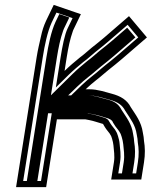

<svg xmlns="http://www.w3.org/2000/svg" viewBox="-20 -738 647 785"><path d="M277.6 -610C277.8 -611.3 278.4 -613 279.4 -615L310.7 -680L199.7 -718L168.4 -653C158.6 -631.7 152.8 -613.9 147 -587C140.8 -559.2 134.9 -535.9 129.8 -504L45.7 27H168.7L212.6 -250H329.6C332.2 -249.3 337.3 -248.3 345.1 -247C364.4 -243.4 382 -236.4 398.7 -232C401.1 -232 402.4 -230.2 403.1 -228C409.9 -215.4 419 -203.1 428.4 -192C430.4 -188 432.5 -184.3 434.7 -181L438.1 -171C441.3 -159.7 442.5 -154.5 443.8 -144C445.2 -122.5 450.1 -101.4 445.7 -74L434.6 -4H557.6L568.7 -74C574 -107.4 573 -137.2 568.7 -162L567.2 -178L564 -196C557.8 -240 534.7 -268.5 514.5 -300C499.6 -329.3 473.4 -345.3 436.2 -355C410.1 -361.8 379.3 -373 345.1 -373H330.1C343 -385.5 360.6 -400.3 372.9 -410C391.9 -424.3 407.7 -439.6 423.6 -452L451.1 -474C460.2 -481.3 469.5 -489 478.7 -497L580.7 -585L507.4 -672L406.7 -585C389.2 -569.9 373.2 -557.6 355 -543C338.9 -530.1 323.8 -515.2 306.7 -503C287.5 -487.5 262.8 -466.5 244 -448L252.8 -504C259 -543 266.5 -578.9 277.6 -610ZM227.8 -504 208.3 -380.4 260.4 -431.7C277.7 -448.8 302.7 -470.1 320 -484.1C340 -498.4 354.8 -513.2 369 -524.6C386.9 -538.9 403.3 -551.6 421.5 -567.3L501.8 -636.6L545.3 -585L463.8 -514.7C454.9 -506.9 445.9 -499.5 437.1 -492.4L409.8 -470.6C392.2 -456.9 376.9 -442 359.4 -428.8C345.7 -418 328.2 -403.4 313.9 -389.5L271 -348H341.1C370 -348 398.6 -338 426.3 -330.7C460.9 -321.7 480.1 -308.5 492 -285.2C513.4 -251.8 533.6 -227 539 -188.5L542.1 -171L543.5 -155C547.5 -132.3 548.6 -105 543.7 -74L536.6 -29H463.6L470.7 -74C475.9 -106.5 470.3 -130.7 469.1 -149.4C468.3 -161.5 465.8 -169.8 462.4 -181.7L458 -194.5C455.4 -198.6 452.8 -203.1 450.4 -207.9C441.6 -218.4 432.1 -231.1 426.5 -241.2C423.5 -248.1 416.3 -254.5 404.3 -257.4C396.3 -259.6 373 -267.9 353.3 -271.6C342.4 -273.5 341.5 -273.7 336.6 -275H191.6L147.7 2H74.7L154.8 -504C162.6 -553.1 173.8 -607.6 191.1 -645.5L210.8 -686.5L276.7 -663.9L256.9 -622.8C244.1 -596.9 234.6 -546.5 227.8 -504ZM423.2 -253.5C439.2 -247.3 440.7 -240 441.9 -237.1C447.3 -227.2 456 -215.3 464.4 -205.2C468.1 -200.9 470.5 -194.8 473.4 -190.4L477.6 -178.1C481.2 -165.4 482.4 -160.3 483.9 -147.9C485.3 -127.2 490.6 -104.8 485.7 -74L478.6 -29H521.6L528.7 -74C533.8 -105.9 532.7 -134.1 528.6 -157.5L527.1 -173.5L524 -191.1C518.3 -231.5 497.8 -256.4 476.5 -289.6C464.2 -313.7 447.1 -324.1 417.7 -331.8C387.7 -339.6 361.9 -348 341.1 -348H258.7L296.9 -385C311.3 -398.9 328.7 -413.5 342.6 -424.5C360.3 -437.8 373.8 -451.2 393 -466.3L420.3 -488.1C429.1 -495.1 437.9 -502.5 446.9 -510.2L533.5 -585L500 -624.8L438.5 -571.7C420.1 -555.9 403.7 -543.2 385.8 -528.9C371.6 -517.5 358 -503.7 336.7 -488.3C319 -474 294.5 -453.1 277.3 -436.2L188.2 -348.4L212.8 -504C219 -542.9 226.5 -579.6 237.9 -611.8C238.6 -614.2 239.8 -617.6 241 -620L263.4 -666.5L222.5 -680.5L206.9 -648.2C189 -609 177.9 -555 169.8 -504L89.7 2H132.7L176.6 -275H341.3C349.2 -272.9 347.2 -273.2 359.7 -271.1C384.7 -266.4 408.4 -257.6 423.2 -253.5Z"/></svg>

Font: Tape
Style: Regular
Weight: 500
Foundry: Cannot Into Space Fonts
Version: Version 0.97